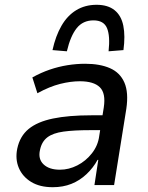

<svg xmlns="http://www.w3.org/2000/svg" viewBox="-20 -772 618 801"><path d="M200 9Q146 9 110 -13Q74 -35 58.5 -71.5Q43 -108 52 -152Q63 -204 99.5 -234Q136 -264 201 -277.5Q266 -291 361 -291H423L414 -229H355Q289 -229 245 -223Q201 -217 177.5 -199Q154 -181 147 -147Q138 -109 161.5 -86.5Q185 -64 230 -64Q267 -64 302.5 -82Q338 -100 363.5 -132.5Q389 -165 394 -205L413 -324Q422 -383 396.5 -408Q371 -433 313 -433Q275 -433 231 -422Q187 -411 136 -383L115 -449Q151 -469 187.5 -481.5Q224 -494 261.5 -500Q299 -506 335 -506Q397 -506 439 -487.5Q481 -469 499 -427.5Q517 -386 507 -318L456 0H374L390 -105H387Q369 -72 341 -45.5Q313 -19 278 -5Q243 9 200 9ZM259 -558 199 -563Q212 -622 236.5 -664.5Q261 -707 298 -729.5Q335 -752 383 -752Q430 -752 458 -729.5Q486 -707 494.5 -664.5Q503 -622 495 -563L433 -558Q440 -622 426.5 -654.5Q413 -687 370 -687Q326 -687 300 -654.5Q274 -622 259 -558Z"/></svg>

Font: Nunito Sans 7pt SemiCondensed Medium
Style: Italic
Weight: 500
Width: 4
Italic angle: -9°
Designer: Vernon Adams
Foundry: Vernon Adams
Version: Version 3.101;gftools[0.9.27]